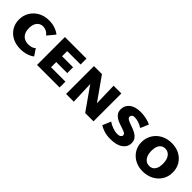

<svg xmlns="http://www.w3.org/2000/svg" viewBox="193 -1388 2304 2304"><g transform="rotate(45 1344.5 -236.5)"><path d="M305 8Q225 8 166 -23.5Q107 -55 74.5 -109.5Q42 -164 42 -231Q42 -302 76 -358.5Q110 -415 169.5 -448Q229 -481 308 -481Q361 -481 407.5 -465.5Q454 -450 489 -422L409 -326Q388 -353 361.5 -366Q335 -379 307 -379Q275 -379 251 -363Q227 -347 213.5 -317Q200 -287 200 -243Q200 -199 215 -167Q230 -135 260 -117Q290 -99 334 -99Q364 -99 388.5 -107.5Q413 -116 428 -132L485 -47Q452 -21 405.5 -6.5Q359 8 305 8Z M581 0V-473H720V0ZM631 0V-99H964V0ZM631 -187V-286H907V-187ZM631 -373V-473H947V-373Z M1074 0V-473H1188L1205 0ZM1456 0H1398L1129 -383V-473H1210L1449 -134ZM1539 -473V0H1420L1407 -473Z M1910 -133Q1910 -152 1892 -162.5Q1874 -173 1846.5 -182Q1819 -191 1788 -201.5Q1757 -212 1729.5 -228Q1702 -244 1684.5 -269.5Q1667 -295 1667 -334Q1667 -400 1718.5 -440.5Q1770 -481 1861 -481Q1914 -481 1962.5 -469Q2011 -457 2036 -443L1992 -340Q1958 -362 1921 -373.5Q1884 -385 1857 -385Q1826 -385 1815.5 -371Q1805 -357 1805 -346Q1805 -328 1822.5 -316Q1840 -304 1868 -294Q1896 -284 1926.5 -272.5Q1957 -261 1985 -244.5Q2013 -228 2030.5 -202.5Q2048 -177 2048 -138Q2048 -73 1991.5 -32.5Q1935 8 1833 8Q1768 8 1721.5 -7.5Q1675 -23 1646 -42L1691 -148Q1726 -124 1768 -109Q1810 -94 1848 -94Q1879 -94 1894.5 -106Q1910 -118 1910 -133Z M2378 8Q2304 8 2246 -23.5Q2188 -55 2155 -109Q2122 -163 2122 -231Q2122 -301 2156 -358Q2190 -415 2250.5 -448Q2311 -481 2389 -481Q2464 -481 2522 -450Q2580 -419 2613 -364.5Q2646 -310 2646 -239Q2646 -166 2611 -110.5Q2576 -55 2515.5 -23.5Q2455 8 2378 8ZM2390 -94Q2421 -94 2443 -109.5Q2465 -125 2477 -155Q2489 -185 2489 -229Q2489 -277 2475 -310.5Q2461 -344 2436.5 -361.5Q2412 -379 2379 -379Q2349 -379 2327 -363.5Q2305 -348 2292.5 -318Q2280 -288 2280 -243Q2280 -196 2294 -162.5Q2308 -129 2332.5 -111.5Q2357 -94 2390 -94Z"/></g></svg>

Font: Ysabeau SC ExtraBold
Style: Regular
Weight: 800
Designer: Christian Thalmann (Catharsis Fonts)
Version: Version 2.001;gftools[0.9.30]; featfreeze: smcp